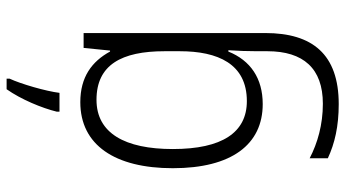

<svg xmlns="http://www.w3.org/2000/svg" viewBox="-252 -553 1045 581"><g transform="rotate(-90 270.5 -262.5)"><path d="M323 -756V-765H291C260 -721 234 -658 223 -613V-605H280C285 -646 307 -722 323 -756ZM252 -542C122 -542 52 -437 52 -262C52 -84 124 10 246 10C324 10 378 -27 405 -94H409C407 -64 406 -35 406 -8V24C406 133 354 192 247 192C184 192 128 176 82 152V207C127 228 179 240 246 240C397 240 461 160 461 18V-532H416L408 -452H405C375 -507 328 -542 252 -542ZM259 -493C365 -493 406 -417 406 -287V-241C406 -126 368 -38 255 -38C160 -38 110 -113 110 -262C110 -407 158 -493 259 -493Z"/></g></svg>

Font: Noto Sans Malayalam SemiCondensed Light
Style: Regular
Weight: 300
Width: 4
Designer: Jelle Bosma - Monotype Design Team
Foundry: Monotype Imaging Inc.
Version: Version 2.104